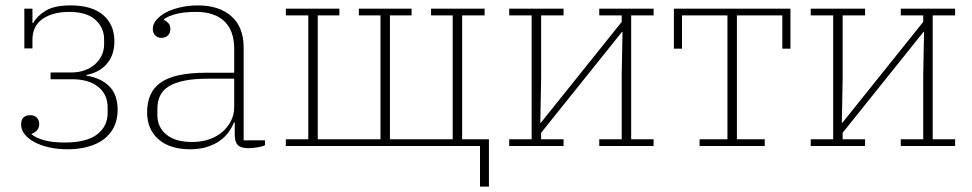

<svg xmlns="http://www.w3.org/2000/svg" viewBox="-20 -540 3594 710"><path d="M230 12Q192 12 160 4.5Q128 -3 105.5 -15.5Q83 -28 70.5 -44.5Q58 -61 58 -79Q58 -114 92 -114Q108 -114 116.5 -104.5Q125 -95 125 -81Q125 -56 97 -45V-43Q115 -29 145 -21Q175 -13 220 -13Q300 -13 339 -43Q378 -73 378 -122V-143Q378 -191 343 -219Q308 -247 246 -247H167V-272H244Q271 -272 293 -280Q315 -288 331 -302Q347 -316 356 -335Q365 -354 365 -375V-395Q365 -437 333 -466.5Q301 -496 236 -496Q175 -496 137.5 -470Q100 -444 100 -393V-361H70V-508H100V-455H103Q117 -481 149 -500.5Q181 -520 241 -520Q320 -520 361.5 -484.5Q403 -449 403 -387Q403 -337 375.5 -304.5Q348 -272 300 -263V-260Q353 -252 384 -221Q415 -190 415 -134Q415 -98 401.5 -70.5Q388 -43 363 -24.5Q338 -6 304 3Q270 12 230 12Z M683 12Q608 12 566 -25Q524 -62 524 -124Q524 -161 536 -188.5Q548 -216 574 -234.5Q600 -253 642 -262Q684 -271 743 -271H846V-359Q846 -427 809.5 -461.5Q773 -496 705 -496Q659 -496 630 -488Q601 -480 586 -469V-467Q596 -462 603 -454Q610 -446 610 -433Q610 -418 601 -409Q592 -400 577 -400Q563 -400 554 -409Q545 -418 545 -434Q545 -450 557.5 -465.5Q570 -481 592 -493Q614 -505 645 -512.5Q676 -520 712 -520Q790 -520 835.5 -480Q881 -440 881 -364V-21H960V-3Q950 2 931.5 5Q913 8 898 8Q871 8 859.5 -3.5Q848 -15 848 -43V-87H845Q838 -69 825.5 -51.5Q813 -34 793.5 -20Q774 -6 746.5 3Q719 12 683 12ZM691 -15Q724 -15 752.5 -24.5Q781 -34 801.5 -51.5Q822 -69 834 -92.5Q846 -116 846 -144V-249H750Q697 -249 661 -241.5Q625 -234 603 -220Q581 -206 571.5 -185Q562 -164 562 -137V-114Q562 -70 595 -42.5Q628 -15 691 -15Z M1755 0H1037V-25H1120V-483H1037V-508H1235V-483H1155V-25H1387V-483H1307V-508H1502V-483H1422V-25H1654V-483H1574V-508H1772V-483H1689V-25H1788V150H1755Z M1863 -25H1946V-483H1863V-508H2064V-483H1981V-246L1978 -86H1980L2279 -459V-483H2196V-508H2397V-483H2314V-25H2397V0H2196V-25H2279V-262L2282 -422H2280L1981 -49V-25H2064V0H1863Z M2567 -25H2670V-483H2502V-360H2472V-508H2903V-360H2873V-483H2705V-25H2808V0H2567Z M2978 -25H3061V-483H2978V-508H3179V-483H3096V-246L3093 -86H3095L3394 -459V-483H3311V-508H3512V-483H3429V-25H3512V0H3311V-25H3394V-262L3397 -422H3395L3096 -49V-25H3179V0H2978Z"/></svg>

Font: IBM Plex Serif ExtLt
Style: Regular
Weight: 200
Designer: Mike Abbink, Paul van der Laan, Pieter van Rosmalen
Foundry: Bold Monday
Version: Version 3.001